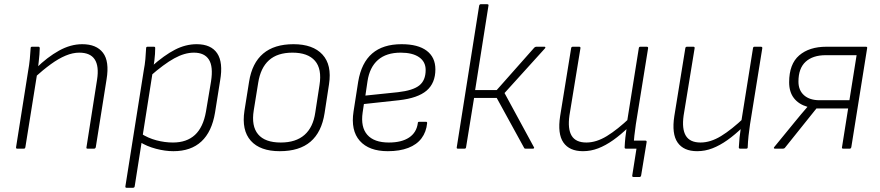

<svg xmlns="http://www.w3.org/2000/svg" viewBox="-20 -703 4160 908"><path d="M394 0Q387 0 389 -7L439 -326Q459 -454 355 -454Q324 -454 290.5 -440Q257 -426 220.5 -399.5Q184 -373 142 -335L150 -380Q204 -433 259 -463.5Q314 -494 369 -494Q436 -494 467 -453.5Q498 -413 484 -328L433 -7Q431 0 425 0ZM61 0Q55 0 56 -7L113 -367Q118 -394 121 -424Q124 -454 125 -476Q125 -482 132 -482H162Q167 -482 168 -476Q168 -463 166.5 -445.5Q165 -428 163 -410Q161 -392 159 -376L157 -363L100 -7Q99 -3 97.5 -1.5Q96 0 92 0Z M800 12Q761 12 717.5 0.5Q674 -11 641 -32L646 -72Q680 -50 719.5 -39.5Q759 -29 798 -29Q863 -29 902 -65Q941 -101 954 -175L978 -318Q989 -388 968 -421Q947 -454 897 -454Q853 -454 804 -427Q755 -400 689 -342L696 -388Q757 -442 807.5 -468Q858 -494 910 -494Q978 -494 1007 -451Q1036 -408 1021 -322L997 -171Q982 -80 932.5 -34Q883 12 800 12ZM578 185Q572 185 573 178L660 -371Q665 -396 667.5 -423.5Q670 -451 671 -475Q671 -482 678 -482H708Q714 -482 714 -476Q714 -463 713 -447.5Q712 -432 710 -416Q708 -400 705 -388L702 -362L617 178Q616 185 609 185Z M1303 12Q1210 12 1166 -37.5Q1122 -87 1136 -179L1158 -317Q1172 -405 1224.5 -449.5Q1277 -494 1368 -494Q1460 -494 1505 -445Q1550 -396 1536 -305L1515 -168Q1501 -78 1448.5 -33Q1396 12 1303 12ZM1308 -29Q1379 -29 1420 -65Q1461 -101 1471 -171L1491 -301Q1503 -377 1469.5 -415.5Q1436 -454 1363 -454Q1292 -454 1252 -418Q1212 -382 1201 -311L1180 -181Q1168 -107 1200.5 -68Q1233 -29 1308 -29Z M1814 12Q1725 12 1681.5 -37Q1638 -86 1652 -176L1674 -317Q1689 -406 1740 -450Q1791 -494 1879 -494Q1957 -494 1998 -463Q2039 -432 2039 -375Q2039 -310 1997.5 -274.5Q1956 -239 1867 -229L1701 -211L1695 -171Q1685 -102 1717 -65.5Q1749 -29 1819 -29Q1879 -29 1914.5 -52.5Q1950 -76 1956 -121Q1956 -127 1962 -127H1995Q2000 -127 2000 -121Q1996 -79 1973.5 -49Q1951 -19 1910.5 -3.5Q1870 12 1814 12ZM1708 -251 1862 -267Q1933 -275 1963 -299Q1993 -323 1993 -372Q1993 -411 1962 -432.5Q1931 -454 1875 -454Q1807 -454 1767.5 -419.5Q1728 -385 1718 -319Z M2555 -482Q2558 -482 2559 -479.5Q2560 -477 2557 -474L2366 -263L2505 -7Q2507 -5 2505.5 -2.5Q2504 0 2501 0H2465Q2460 0 2459 -3L2329 -240H2222L2184 -6Q2183 0 2177 0H2145Q2139 0 2140 -6L2246 -676Q2248 -683 2253 -683H2284Q2292 -683 2290 -676L2227 -277H2329L2507 -478Q2512 -482 2516 -482Z M2976 134Q2969 134 2970 127L2990 0H2946L2978 -38H3032Q3039 -38 3038 -31L3012 127Q3010 134 3005 134ZM2737 12Q2673 12 2644.5 -29Q2616 -70 2629 -154L2681 -475Q2682 -482 2689 -482H2719Q2726 -482 2725 -475L2673 -157Q2664 -93 2683.5 -61Q2703 -29 2753 -29Q2800 -29 2850 -59.5Q2900 -90 2961 -148L2953 -102Q2916 -66 2880 -40.5Q2844 -15 2809 -1.5Q2774 12 2737 12ZM2940 0Q2934 0 2934 -6Q2935 -29 2937.5 -53Q2940 -77 2944 -102L2945 -124L3001 -475Q3002 -482 3008 -482H3038Q3046 -482 3045 -475L2987 -115Q2983 -89 2980 -61Q2977 -33 2976 -6Q2976 0 2969 0Z M3277 12Q3213 12 3184.5 -29Q3156 -70 3169 -154L3221 -475Q3222 -482 3229 -482H3259Q3266 -482 3265 -475L3213 -157Q3204 -93 3223.5 -61Q3243 -29 3293 -29Q3340 -29 3390 -59.5Q3440 -90 3501 -148L3493 -102Q3456 -66 3420 -40.5Q3384 -15 3349 -1.5Q3314 12 3277 12ZM3480 0Q3474 0 3474 -6Q3475 -29 3477.5 -53Q3480 -77 3484 -102L3485 -124L3541 -475Q3542 -482 3548 -482H3578Q3586 -482 3585 -475L3527 -115Q3523 -89 3520 -61Q3517 -33 3516 -6Q3516 0 3509 0Z M3645 0Q3641 0 3640 -2Q3639 -4 3641 -7L3740 -128Q3754 -145 3768.5 -162.5Q3783 -180 3798 -197V-198Q3757 -210 3734.5 -239Q3712 -268 3712 -314Q3712 -400 3759.5 -441Q3807 -482 3888 -482H4075Q4082 -482 4081 -476L4006 -7Q4004 0 3999 0H3968Q3960 0 3962 -7L3991 -190H3841L3692 -4Q3689 0 3683 0ZM3856 -229H3997L4031 -442H3885Q3824 -442 3790 -411Q3756 -380 3756 -317Q3756 -276 3782.5 -252.5Q3809 -229 3856 -229Z"/></svg>

Font: Sofia Sans ExtraLight
Style: Italic
Weight: 250
Italic angle: -9°
Version: Version 4.100-B